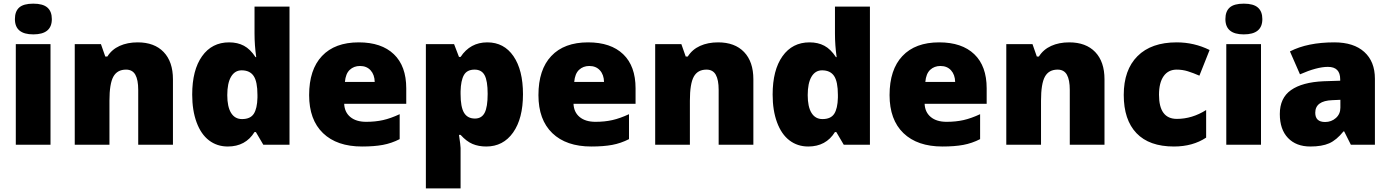

<svg xmlns="http://www.w3.org/2000/svg" viewBox="-20 -796 7646 1056"><path d="M257.8 0H66.9V-553.2H257.8ZM62 -690.9Q62 -733.9 85.9 -754.9Q109.9 -775.9 163.1 -775.9Q216.3 -775.9 240.7 -754.4Q265.1 -732.9 265.1 -690.9Q265.1 -606.9 163.1 -606.9Q62 -606.9 62 -690.9Z M740.2 0V-301.8Q740.2 -356.9 724.4 -385Q708.5 -413.1 673.3 -413.1Q625 -413.1 603.5 -374.5Q582 -335.9 582 -242.2V0H391.1V-553.2H535.2L559.1 -484.9H570.3Q594.7 -523.9 637.9 -543.5Q681.2 -563 737.3 -563Q829.1 -563 880.1 -509.8Q931.2 -456.5 931.2 -359.9V0Z M1232.9 9.8Q1173.8 9.8 1129.6 -23.9Q1085.4 -57.6 1061.3 -123Q1037.1 -188.5 1037.1 -275.9Q1037.1 -410.6 1091.3 -486.8Q1145.5 -563 1240.2 -563Q1286.6 -563 1321.5 -544.4Q1356.4 -525.9 1385.3 -481.9H1389.2Q1379.9 -546.9 1379.9 -611.8V-759.8H1572.3V0H1428.2L1387.2 -69.8H1379.9Q1330.6 9.8 1232.9 9.8ZM1311 -141.1Q1356.9 -141.1 1375.7 -169.9Q1394.5 -198.7 1396 -258.8V-273.9Q1396 -347.2 1375 -378.2Q1354 -409.2 1309.1 -409.2Q1271.5 -409.2 1250.7 -373.8Q1230 -338.4 1230 -272.9Q1230 -208.5 1251 -174.8Q1272 -141.1 1311 -141.1Z M1971.2 9.8Q1833 9.8 1756.6 -63.7Q1680.2 -137.2 1680.2 -272.9Q1680.2 -413.1 1751 -488Q1821.8 -563 1953.1 -563Q2078.1 -563 2146.2 -497.8Q2214.4 -432.6 2214.4 -310.1V-225.1H1873Q1875 -178.7 1907 -152.3Q1939 -126 1994.1 -126Q2044.4 -126 2086.7 -135.5Q2128.9 -145 2178.2 -168V-30.8Q2133.3 -7.8 2085.4 1Q2037.6 9.8 1971.2 9.8ZM1960 -433.1Q1926.3 -433.1 1903.6 -411.9Q1880.9 -390.6 1877 -345.2H2041Q2040 -385.3 2018.3 -409.2Q1996.6 -433.1 1960 -433.1Z M2654.3 9.8Q2612.3 9.8 2579.1 -4.2Q2545.9 -18.1 2513.2 -54.2H2504.4Q2513.2 3.9 2513.2 18.1V240.2H2322.3V-553.2H2477.5L2504.4 -482.9H2513.2Q2566.4 -563 2660.2 -563Q2752 -563 2804.2 -486.8Q2856.4 -410.6 2856.4 -277.8Q2856.4 -144 2802 -67.1Q2747.6 9.8 2654.3 9.8ZM2590.3 -413.1Q2548.3 -413.1 2531.5 -383.1Q2514.6 -353 2513.2 -293.9V-278.8Q2513.2 -207.5 2532.2 -175.8Q2551.3 -144 2592.3 -144Q2628.9 -144 2645.5 -175.5Q2662.1 -207 2662.1 -279.8Q2662.1 -351.1 2645.5 -382.1Q2628.9 -413.1 2590.3 -413.1Z M3232.4 9.8Q3094.2 9.8 3017.8 -63.7Q2941.4 -137.2 2941.4 -272.9Q2941.4 -413.1 3012.2 -488Q3083 -563 3214.4 -563Q3339.4 -563 3407.5 -497.8Q3475.6 -432.6 3475.6 -310.1V-225.1H3134.3Q3136.2 -178.7 3168.2 -152.3Q3200.2 -126 3255.4 -126Q3305.7 -126 3347.9 -135.5Q3390.1 -145 3439.5 -168V-30.8Q3394.5 -7.8 3346.7 1Q3298.8 9.8 3232.4 9.8ZM3221.2 -433.1Q3187.5 -433.1 3164.8 -411.9Q3142.1 -390.6 3138.2 -345.2H3302.2Q3301.3 -385.3 3279.5 -409.2Q3257.8 -433.1 3221.2 -433.1Z M3932.6 0V-301.8Q3932.6 -356.9 3916.7 -385Q3900.9 -413.1 3865.7 -413.1Q3817.4 -413.1 3795.9 -374.5Q3774.4 -335.9 3774.4 -242.2V0H3583.5V-553.2H3727.5L3751.5 -484.9H3762.7Q3787.1 -523.9 3830.3 -543.5Q3873.5 -563 3929.7 -563Q4021.5 -563 4072.5 -509.8Q4123.5 -456.5 4123.5 -359.9V0Z M4425.3 9.8Q4366.2 9.8 4322 -23.9Q4277.8 -57.6 4253.7 -123Q4229.5 -188.5 4229.5 -275.9Q4229.5 -410.6 4283.7 -486.8Q4337.9 -563 4432.6 -563Q4479 -563 4513.9 -544.4Q4548.8 -525.9 4577.6 -481.9H4581.5Q4572.3 -546.9 4572.3 -611.8V-759.8H4764.6V0H4620.6L4579.6 -69.8H4572.3Q4522.9 9.8 4425.3 9.8ZM4503.4 -141.1Q4549.3 -141.1 4568.1 -169.9Q4586.9 -198.7 4588.4 -258.8V-273.9Q4588.4 -347.2 4567.4 -378.2Q4546.4 -409.2 4501.5 -409.2Q4463.9 -409.2 4443.1 -373.8Q4422.4 -338.4 4422.4 -272.9Q4422.4 -208.5 4443.4 -174.8Q4464.4 -141.1 4503.4 -141.1Z M5163.6 9.8Q5025.4 9.8 4949 -63.7Q4872.6 -137.2 4872.6 -272.9Q4872.6 -413.1 4943.4 -488Q5014.2 -563 5145.5 -563Q5270.5 -563 5338.6 -497.8Q5406.7 -432.6 5406.7 -310.1V-225.1H5065.4Q5067.4 -178.7 5099.4 -152.3Q5131.3 -126 5186.5 -126Q5236.8 -126 5279.1 -135.5Q5321.3 -145 5370.6 -168V-30.8Q5325.7 -7.8 5277.8 1Q5230 9.8 5163.6 9.8ZM5152.3 -433.1Q5118.7 -433.1 5095.9 -411.9Q5073.2 -390.6 5069.3 -345.2H5233.4Q5232.4 -385.3 5210.7 -409.2Q5189 -433.1 5152.3 -433.1Z M5863.8 0V-301.8Q5863.8 -356.9 5847.9 -385Q5832 -413.1 5796.9 -413.1Q5748.5 -413.1 5727.1 -374.5Q5705.6 -335.9 5705.6 -242.2V0H5514.6V-553.2H5658.7L5682.6 -484.9H5693.8Q5718.3 -523.9 5761.5 -543.5Q5804.7 -563 5860.8 -563Q5952.6 -563 6003.7 -509.8Q6054.7 -456.5 6054.7 -359.9V0Z M6436.5 9.8Q6300.8 9.8 6230.7 -63.5Q6160.6 -136.7 6160.6 -273.9Q6160.6 -411.6 6236.3 -487.3Q6312 -563 6451.7 -563Q6547.9 -563 6632.8 -521L6576.7 -379.9Q6542 -395 6512.7 -404.1Q6483.4 -413.1 6451.7 -413.1Q6405.3 -413.1 6379.9 -377Q6354.5 -340.8 6354.5 -274.9Q6354.5 -142.1 6452.6 -142.1Q6536.6 -142.1 6613.8 -190.9V-39.1Q6540 9.8 6436.5 9.8Z M6915.5 0H6724.6V-553.2H6915.5ZM6719.7 -690.9Q6719.7 -733.9 6743.7 -754.9Q6767.6 -775.9 6820.8 -775.9Q6874 -775.9 6898.4 -754.4Q6922.9 -732.9 6922.9 -690.9Q6922.9 -606.9 6820.8 -606.9Q6719.7 -606.9 6719.7 -690.9Z M7409.7 0 7373 -73.2H7369.1Q7330.6 -25.4 7290.5 -7.8Q7250.5 9.8 7187 9.8Q7108.9 9.8 7064 -37.1Q7019 -84 7019 -168.9Q7019 -257.3 7080.6 -300.5Q7142.1 -343.8 7258.8 -349.1L7351.1 -352.1V-359.9Q7351.1 -428.2 7283.7 -428.2Q7223.1 -428.2 7129.9 -387.2L7074.7 -513.2Q7171.4 -563 7318.8 -563Q7425.3 -563 7483.6 -510.3Q7542 -457.5 7542 -362.8V0ZM7268.1 -125Q7302.7 -125 7327.4 -147Q7352.1 -168.9 7352.1 -204.1V-247.1L7308.1 -245.1Q7213.9 -241.7 7213.9 -175.8Q7213.9 -125 7268.1 -125Z"/></svg>

Font: Sahel Black FD
Style: Black-FD
Weight: 900
Foundry: Saber Rastikerdar (saber.rastikerdar@gmail.com)
Version: Version 3.3.1